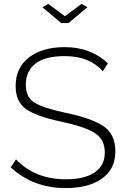

<svg xmlns="http://www.w3.org/2000/svg" viewBox="-20 -956 645 982"><path d="M197 -919 227 -936 312 -873 397 -936 427 -919 330 -838H293ZM532 -632 506 -592Q437 -669 311 -669Q210 -669 161 -630.5Q112 -592 112 -523Q112 -459 156.5 -431Q201 -403 320 -378Q449 -351 509.5 -310.5Q570 -270 570 -182Q570 -91 501.5 -42.5Q433 6 316 6Q150 6 35 -100L62 -141Q159 -39 318 -39Q412 -39 464 -74Q516 -109 516 -176Q516 -243 465 -275.5Q414 -308 293 -334Q168 -360 114 -397.5Q60 -435 60 -516Q60 -610 128.5 -662.5Q197 -715 311 -715Q444 -715 532 -632Z"/></svg>

Font: Raleway
Style: Light
Weight: 300
Designer: Matt McInerney, Pablo Impallari, Rodrigo Fuenzalida
Foundry: Matt McInerney, Pablo Impallari, Rodrigo Fuenzalida
Version: Version 3.000